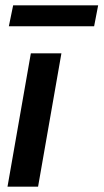

<svg xmlns="http://www.w3.org/2000/svg" viewBox="-20 -696 386 716"><path d="M95 -497H209L122 0H8ZM29 -676H346L331 -598H13Z"/></svg>

Font: Cabin SemiBold
Style: Italic
Weight: 600
Italic angle: -7°
Designer: Pablo Impallari
Foundry: Pablo Impallari. http://www.impallari.com Igino Marini. http://www.ikern.com
Version: Version 2.200